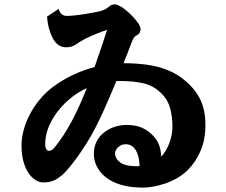

<svg xmlns="http://www.w3.org/2000/svg" viewBox="-20 -833 1040 884"><path d="M507.8 -813Q520.5 -813 541 -799.8Q561.5 -786.6 585.9 -762.2Q604 -744.1 616 -726.6Q627.9 -709 627 -696.8Q626.5 -689 622.8 -682.1Q619.1 -675.3 609.9 -670.9Q602.5 -667.5 596.7 -659.7Q590.8 -651.9 584 -632.8Q579.6 -620.6 570.6 -596.9Q561.5 -573.2 548.8 -542H549.8Q605 -542 655.3 -535.2Q705.6 -528.3 750 -511Q794.4 -493.7 832 -461.9Q878.4 -423.3 902.1 -375Q925.8 -326.7 925.8 -256.8Q925.8 -190.9 903.8 -139.2Q881.8 -87.4 844.2 -49.8Q822.3 -28.3 795.4 -12.9Q768.6 2.4 740.2 12Q711.9 21.5 685.5 26.1Q659.2 30.8 639.2 30.8Q579.1 30.8 536.1 17.6Q493.2 4.4 465.6 -18.1Q438 -40.5 425 -68.1Q412.1 -95.7 412.1 -124Q412.1 -157.7 425.5 -182.9Q439 -208 460.9 -224.6Q482.9 -241.2 509.3 -249.5Q535.6 -257.8 562 -257.8Q603.5 -257.8 632.3 -245.4Q661.1 -232.9 682.1 -210.9Q704.6 -188.5 713.1 -163.3Q721.7 -138.2 722.2 -111.3Q746.1 -137.2 760 -175Q773.9 -212.9 773.9 -251Q773.9 -296.9 762.9 -336.2Q752 -375.5 720.2 -405.8Q686 -439 639.9 -449.5Q593.8 -460 537.1 -460H526.4Q521 -460 515.6 -459.5Q500 -421.9 483.6 -383.5Q467.3 -345.2 451.4 -310.8Q435.5 -276.4 421.9 -250Q400.9 -208.5 377.9 -172.1Q355 -135.7 333.5 -106.4Q312 -77.1 294.7 -56.9Q277.3 -36.6 267.1 -27.8Q247.6 -11.2 232.2 -3.9Q216.8 3.4 203.4 5.1Q189.9 6.8 176.8 6.8Q162.6 6.8 145.8 -2.7Q128.9 -12.2 113.8 -32.7Q98.6 -53.2 88.9 -85.9Q79.1 -118.7 79.1 -165Q79.1 -196.3 88.4 -231.9Q97.7 -267.6 116.2 -304Q134.8 -340.3 161.9 -373.5Q189 -406.7 224.1 -433.1Q270.5 -467.3 319.3 -489.7Q368.2 -512.2 415.5 -524.4Q434.1 -576.7 449.2 -622.3Q464.4 -668 473.1 -695.8Q448.7 -687.5 423.1 -677.2Q397.5 -667 374.5 -655.5Q351.6 -644 335 -631.8Q321.3 -622.6 310.1 -618.9Q298.8 -615.2 285.2 -615.2Q265.6 -615.2 252 -624Q238.3 -632.8 227.1 -649.9Q215.8 -668 207.3 -696.3Q198.7 -724.6 196.8 -756.8L250 -792Q253.9 -776.9 263.7 -768.3Q273.4 -759.8 287.1 -759.8Q303.7 -759.8 318.6 -761.5Q333.5 -763.2 349.1 -765.1Q357.4 -766.1 374 -768.8Q390.6 -771.5 408.7 -774.9Q426.8 -778.3 438 -780.8Q451.7 -784.2 461.9 -789.1Q472.2 -793.9 481 -801.8Q493.2 -813 507.8 -813ZM201.2 -139.2Q207 -137.2 215.1 -140.6Q223.1 -144 231.9 -154.8Q253.4 -181.6 272.2 -210.2Q291 -238.8 309.1 -272.5Q327.1 -306.2 346.2 -348.1Q354.5 -366.7 362.8 -386.5Q371.1 -406.2 379.4 -427.2Q336.9 -408.2 297.9 -375Q268.6 -350.1 243.4 -317.1Q218.3 -284.2 203.1 -246.1Q188 -208 188 -168Q188 -144 201.2 -139.2ZM600.1 -67.9H611.8Q617.7 -67.9 623 -68.4Q622.6 -70.8 622.3 -73Q622.1 -75.2 622.1 -77.1Q621.1 -99.6 614.5 -120.6Q607.9 -141.6 594.2 -155.3Q580.6 -168.9 559.1 -168.9Q544.9 -168.9 533.7 -162.4Q522.5 -155.8 516.1 -146.2Q509.8 -136.7 509.8 -127Q509.8 -103 532.5 -85.9Q555.2 -68.8 600.1 -67.9Z"/></svg>

Font: BIZ UDMincho
Style: Bold
Weight: 700
Monospace: yes
Designer: TypeBank Co., Ltd.
Foundry: Morisawa Inc.
Version: Version 1.06